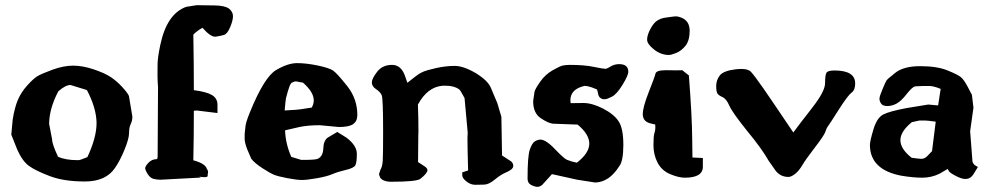

<svg xmlns="http://www.w3.org/2000/svg" viewBox="-20 -683 3805 738"><path d="M314 -336.9Q314 -336.9 250.5 -356.4Q231.4 -356 204.1 -332Q168.9 -264.6 168.9 -206.5L180.2 -147.9Q180.2 -128.9 203.1 -80.6Q231.4 -67.4 278.8 -67.4H281.7Q288.1 -67.4 315.9 -79.1Q351.1 -154.3 351.1 -209.5Q351.1 -211.9 351.1 -213.9Q349.1 -270.5 314 -336.9ZM475.6 -314 488.8 -234.9V-234.4Q488.8 -218.8 482.4 -206.1Q476.1 -193.4 476.1 -171.9Q476.1 -150.4 458.7 -107.9Q441.4 -65.4 422.4 -38.1Q387.2 14.6 306.6 14.6Q226.1 14.6 171.9 -5.9Q117.7 -26.4 91.8 -44.9Q65.9 -63.5 45.9 -108.9L23.4 -165.5L28.8 -223.6Q36.1 -269.5 48.6 -298.8Q61 -328.1 84.2 -354Q107.4 -379.9 123 -389.6Q138.7 -399.4 181.6 -415Q224.6 -430.7 261 -430.7Q297.4 -430.7 339.8 -416.5Q382.3 -402.3 405.8 -386.7Q429.2 -371.1 450.2 -348.1Q471.2 -325.2 475.6 -314Z M596.2 -510.7Q621.6 -630.4 695.8 -656.7L735.8 -663.1L805.7 -662.1Q844.7 -661.6 860.8 -649.4Q875.5 -637.2 875.5 -620.8Q875.5 -604.5 864.7 -578.6Q854 -552.7 841.1 -548.8Q828.1 -544.9 809.1 -542Q807.6 -542 806.6 -542Q788.1 -542 758.3 -576.2Q736.3 -564 723.1 -549.8Q725.1 -442.4 725.1 -336.4Q774.4 -330.1 795.2 -317.4Q815.9 -304.7 815.9 -280.3V-248.5L736.3 -258.3L725.1 -257.3Q725.1 -161.6 723.1 -66.9Q770.5 -54.2 775.4 -32.7H776.4V-32.2Q779.8 -25.9 779.8 -22Q779.8 -21 779.8 -20.5Q777.8 -13.7 778.3 -6.8Q777.8 -2 766.1 -2Q758.8 -2 745.6 -3.9L752 -0.5L597.2 7.8Q582.5 7.8 569.8 4.4Q557.1 1 547.6 -14.2Q538.1 -29.3 538.1 -36.6Q538.1 -43.9 550.8 -57.6Q563.5 -71.3 583 -71.3Q585.9 -73.7 585.9 -81.1L587.4 -347.7Q585.4 -372.6 585.4 -393.3Q585.4 -414.1 585.7 -437.7Q585.9 -461.4 596.2 -510.7Z M1104 -260.3Q1113.8 -260.3 1135 -262.9Q1156.2 -265.6 1178.2 -269.5Q1186 -283.2 1186 -296.9Q1186 -329.6 1144 -365.7Q1136.2 -366.2 1124.5 -369.1Q1121.1 -370.1 1117.7 -370.1Q1109.9 -370.1 1102.1 -365.2Q1094.2 -364.7 1079.1 -305.2Q1077.1 -293 1074.2 -258.3Q1098.6 -260.3 1104 -260.3ZM1146.5 -68.4Q1192.9 -68.4 1201.7 -72.8Q1221.7 -82.5 1222.7 -112.3Q1223.6 -142.1 1239.3 -153.8L1276.4 -175.8L1312 -153.8L1312.5 -153.3Q1351.6 -123.5 1351.6 -91.8V-91.3V-90.8Q1351.6 -58.6 1345.9 -47.9Q1340.3 -37.1 1309.1 -29.8Q1277.8 -22.5 1257.6 -13.7Q1237.3 -4.9 1198.5 2Q1159.7 8.8 1140.6 8.8Q1121.6 8.8 1085.4 2Q1049.3 -4.9 1033.9 -11Q1018.6 -17.1 988.8 -36.4Q959 -55.7 945.8 -72.8L929.7 -110.4Q920.4 -135.3 920.4 -148.9Q920.4 -149.4 920.4 -150.4V-167.5L922.9 -191.4Q923.3 -209.5 940.4 -251Q995.6 -386.7 1041 -413.6Q1086.4 -440.4 1121.8 -440.4Q1157.2 -440.4 1201.4 -431.2Q1245.6 -421.9 1260.5 -411.6Q1275.4 -401.4 1314.5 -352.3Q1353.5 -303.2 1353.5 -241.2Q1353.5 -217.3 1337.6 -206.1Q1321.8 -194.8 1282.7 -194.8L1209.5 -201.7Q1163.1 -201.7 1130.9 -194.8Q1086.9 -185.1 1075.7 -182.1Q1077.6 -129.9 1099.6 -80.1Q1118.7 -74.2 1137.7 -68.4Z M1681.2 -353.5Q1623 -348.6 1586.4 -281.2Q1588.4 -226.1 1588.4 -175.8Q1587.9 -170.9 1587.9 -166Q1587.9 -111.3 1586.9 -60.1Q1597.2 -52.7 1610.1 -44.9Q1623 -37.1 1623 -28.8Q1623 -17.1 1595.7 4.4Q1581.5 15.6 1482.4 15.6H1479.5Q1452.1 14.6 1440.9 -0.5V-2L1437 -11.7V-14.2L1442.4 -30.8Q1449.7 -42 1451.2 -66.4Q1452.6 -90.8 1452.6 -174.3Q1452.6 -303.7 1447.3 -316.7Q1441.9 -329.6 1425.5 -340.3Q1409.2 -351.1 1409.2 -366Q1409.2 -380.9 1429.7 -407.2Q1450.2 -433.6 1486.8 -433.6Q1523.4 -433.6 1538.1 -387.2Q1542.5 -373.5 1545.9 -364.7Q1553.7 -370.6 1570.8 -384.5Q1587.9 -398.4 1603.3 -405.8Q1618.7 -413.1 1656.2 -421.4Q1693.8 -429.7 1727.8 -429.7Q1761.7 -429.7 1809.6 -401.4Q1855.5 -373 1866.7 -345.7Q1877.9 -318.4 1891.6 -286.6L1907.2 -233.9L1909.7 -85.4L1944.8 -62.5Q1952.6 -55.2 1952.9 -46.6Q1953.1 -38.1 1945.3 -31.7Q1937.5 -25.4 1920.9 -18.3Q1904.3 -11.2 1881.8 7.3Q1859.4 25.9 1841.6 26.6Q1823.7 27.3 1807.1 27.3Q1788.6 27.3 1772.7 14.4Q1756.8 1.5 1756.8 -9.3V-20.5L1779.3 -27.8Q1776.9 -112.8 1776.9 -144Q1776.9 -151.9 1776.9 -156.7Q1777.8 -168.5 1777.8 -172.4Q1771.5 -239.3 1765.6 -306.2Q1749 -336.9 1745.6 -338.9Q1726.6 -353.5 1693.8 -353.5Z M2359.9 -436.5Q2395 -436.5 2395 -407.2Q2395 -393.1 2372.8 -356.9Q2350.6 -320.8 2332 -311.3Q2313.5 -301.8 2306.2 -301.8H2296.9L2294.9 -302.7Q2281.7 -307.1 2279.1 -321.8Q2276.4 -336.4 2274.4 -339.4Q2269 -341.8 2254.4 -347.2Q2239.7 -352.5 2227.5 -353Q2172.4 -340.8 2172.4 -297.4Q2172.4 -292 2173.3 -286.6H2181.2Q2188 -287.1 2222.2 -287.1Q2256.3 -287.1 2298.1 -265.6Q2339.8 -244.1 2357.9 -216.6Q2376 -189 2376 -126.2Q2376 -63.5 2359.9 -43.5Q2321.8 16.6 2268.1 18.6L2198.7 7.8L2101.6 -13.7L2064.5 27.3Q2055.2 35.2 2045.9 35.2Q2036.6 35.2 2022.2 28.3Q2007.8 21.5 2007.8 3.4Q2007.8 -83 2016.4 -107.9Q2024.9 -132.8 2035.9 -139.6Q2046.9 -146.5 2057.6 -146.5Q2080.1 -146.5 2122.6 -100.1Q2150.4 -71.8 2160.2 -68.4Q2177.2 -61.5 2197.3 -57.6Q2245.1 -94.7 2245.1 -130.9Q2245.1 -167 2200.2 -204.1L2106.9 -207.5H2105.5Q2086.9 -209.5 2058.1 -229Q2029.3 -248.5 2029.3 -294.4V-294.9L2034.7 -331.1Q2038.1 -342.8 2056.9 -369.6Q2075.7 -396.5 2103.8 -412.6Q2131.8 -428.7 2143.6 -431.2Q2155.3 -433.6 2170.9 -433.6Q2227.1 -433.6 2263.2 -425.8Q2298.3 -418.5 2307.1 -418.5Q2307.1 -418.5 2308.6 -418.5Q2314 -419.4 2328.1 -428Q2342.3 -436.5 2359.9 -436.5Z M2599.1 -615.2Q2630.9 -602.5 2630.9 -564.9Q2630.9 -527.3 2615 -507.3Q2599.1 -487.3 2579.3 -479.5Q2559.6 -471.7 2551.3 -471.7Q2520.5 -471.7 2493.9 -492.7Q2467.3 -513.7 2467.3 -530.8Q2467.3 -547.9 2480 -571.8Q2492.7 -595.7 2507.3 -604.5Q2522 -613.3 2537.8 -615.2Q2553.7 -617.2 2563.2 -618.7Q2572.8 -620.1 2579.6 -620.1Q2586.4 -620.1 2599.1 -615.2ZM2681.6 -42Q2681.6 0 2612.3 0Q2587.9 0 2555.4 -13.9Q2522.9 -27.8 2507.3 -58.3Q2491.7 -88.9 2491.7 -125Q2491.7 -161.1 2495.4 -171.1Q2499 -181.2 2499 -191.4Q2499 -201.7 2498.5 -204.6Q2495.1 -205.1 2489 -206.5Q2482.9 -208 2476.1 -210Q2450.7 -217.8 2450.7 -244.4Q2450.7 -271 2473.4 -328.4Q2496.1 -385.7 2499.5 -399.9Q2502.4 -413.1 2539.1 -413.1Q2541 -413.1 2543.9 -413.1Q2564.5 -412.6 2579.1 -412.6Q2593.8 -412.6 2602.5 -413.1Q2615.2 -402.8 2627.9 -393.1Q2640.1 -232.4 2640.6 -151.9L2641.6 -77.6L2681.6 -75.7Z M3029.3 -173.8Q3052.2 -205.1 3101.8 -268.6Q3151.4 -332 3151.4 -363.3Q3151.4 -394.5 3156.7 -403.3Q3162.1 -412.1 3187.5 -412.1Q3267.1 -412.1 3267.1 -362.3Q3267.1 -336.9 3253.2 -326.9Q3239.3 -316.9 3204.3 -262Q3169.4 -207 3163.1 -198.7Q3156.7 -190.4 3152.6 -176.8Q3148.4 -163.1 3112.3 -116.2Q3076.2 -69.3 3063.5 -47.6Q3050.8 -25.9 3035.9 -14.4Q3021 -2.9 3010.7 -2.9Q2981 -2.9 2962.4 -25.4L2934.6 -64.9Q2909.2 -110.4 2851.1 -180.7Q2793.9 -252 2783 -277.6Q2772 -303.2 2756.6 -310.1Q2741.2 -316.9 2737.1 -324.5Q2732.9 -332 2732.9 -354Q2733.4 -376 2747.1 -393.6Q2761.7 -411.1 2807.1 -416.5Q2819.3 -418 2829.1 -418Q2856 -418 2866.2 -407.2Q2879.9 -392.6 2914.1 -343.5Q2948.2 -294.4 3029.3 -173.8Z M3537.1 -219.7H3513.7L3484.9 -213.4Q3440.9 -177.7 3440.9 -144.3Q3440.9 -110.8 3483.9 -76.7Q3509.8 -72.8 3521.7 -72.5Q3533.7 -72.3 3544.7 -83.5Q3555.7 -94.7 3562.5 -102.1Q3569.3 -159.2 3576.7 -215.3Q3545.4 -219.7 3537.1 -219.7ZM3715.8 -318.4 3721.7 -269 3709 -178.7 3717.8 -63.5Q3718.3 -56.6 3726.1 -48.8L3738.8 -41L3723.1 -15.6Q3711.4 4.9 3690.9 4.9H3689.9Q3676.3 4.9 3653.8 -6.8Q3631.3 -18.6 3627.4 -24.9Q3623.5 -31.2 3622.6 -33.7L3591.8 -15.6Q3560.5 0 3525.1 0Q3489.7 0 3443.4 -7.8Q3324.7 -30.8 3323.7 -125Q3323.7 -140.6 3337.2 -185.5Q3350.6 -230.5 3375 -242.9Q3399.4 -255.4 3464.8 -267.6L3547.9 -281.2L3585.9 -277.8Q3591.3 -309.6 3595.7 -341.3Q3568.8 -352.5 3551.3 -352.5H3529.3L3497.1 -351.1Q3485.4 -347.7 3464.6 -321Q3443.8 -294.4 3426.3 -284.9Q3408.7 -275.4 3390.9 -275.4Q3373 -275.4 3366.7 -284.9Q3360.4 -294.4 3360.4 -303.5Q3360.4 -312.5 3372.6 -341.3Q3384.8 -370.1 3387.5 -373.8Q3390.1 -377.4 3393.6 -380.4Q3397 -383.8 3399.9 -385.7Q3402.8 -387.7 3408.7 -392.6Q3414.6 -397.5 3418.9 -401.4Q3451.7 -428.7 3516.6 -428.7Q3581.5 -428.7 3621.3 -412.6Q3661.1 -396.5 3673.1 -386.7Q3685.1 -377 3699.5 -349.6Q3713.9 -322.3 3715.8 -318.4Z"/></svg>

Font: Drukaatie burti
Style: Bold
Weight: 700
Version: Version 0.14